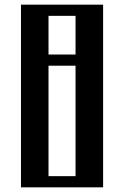

<svg xmlns="http://www.w3.org/2000/svg" viewBox="-20 -804 533 824"><path d="M70 -784H422.5V0H70ZM304.2 -48V-522H188.2V-48ZM304.2 -570V-736H188.2V-570Z"/></svg>

Font: Facade Sud
Style: Regular
Weight: 100
Designer: Éléonore Fines
Foundry: Velvetyne Type Foundry
Version: Version 1.001;Glyphs 3.2 (3202)